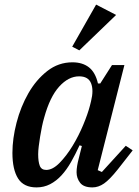

<svg xmlns="http://www.w3.org/2000/svg" viewBox="-20 -803 604 835"><path d="M139 12Q83 12 58.5 -27Q34 -66 34 -138Q34 -200 52 -269.5Q70 -339 103.5 -397.5Q137 -456 185.5 -494Q234 -532 295 -532Q339 -532 367 -510Q395 -488 406 -440H416L467 -520H521L405 -63L423 -55L527 -169L557 -149L492 -66Q457 -22 432.5 -5Q408 12 382 12Q344 12 328.5 -8Q313 -28 313 -54Q313 -67 315.5 -82Q318 -97 321 -108L336 -168L326 -171Q308 -132 289 -98.5Q270 -65 247.5 -40.5Q225 -16 198 -2Q171 12 139 12ZM181 -64Q209 -64 239 -94.5Q269 -125 295.5 -168.5Q322 -212 342 -260Q362 -308 371 -343L376 -363Q388 -411 376 -441Q364 -471 324 -471Q278 -471 237.5 -426.5Q197 -382 172 -291Q167 -274 162.5 -252.5Q158 -231 154.5 -209Q151 -187 148.5 -167Q146 -147 146 -132Q146 -100 153 -82Q160 -64 181 -64ZM294 -600 398 -783 485 -738 325 -584Z"/></svg>

Font: IBM Plex Serif Medm
Style: Italic
Weight: 500
Italic angle: -14°
Designer: Mike Abbink, Paul van der Laan, Pieter van Rosmalen
Foundry: Bold Monday
Version: Version 3.001